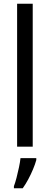

<svg xmlns="http://www.w3.org/2000/svg" viewBox="-20 -780 264 1021"><path d="M154 0H71V-760H154ZM173 71Q167 93 155.5 120.5Q144 148 130 174Q116 200 101 221H54V210Q61 192 68 165Q75 138 81 109.5Q87 81 89 61H173Z"/></svg>

Font: Noto Sans Khmer Condensed
Style: Regular
Weight: 400
Width: 3
Designer: Danh Hong and the Monotype Design Team
Foundry: Monotype Imaging Inc.
Version: Version 2.004